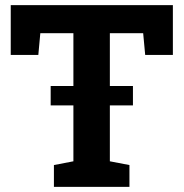

<svg xmlns="http://www.w3.org/2000/svg" viewBox="-20 -731 718 751"><path d="M190.9 0V-85.4L267.1 -100.1V-601.1H137.7L129.9 -516.1H22V-710.9H656.2V-516.1H547.9L540 -601.1H409.7V-100.1L486.3 -85.4V0ZM178.2 -318.8V-394.5H500V-318.8Z"/></svg>

Font: Roboto Slab
Style: Bold
Weight: 700
Designer: Google
Version: Version 2.000; ttfautohint (v1.8.1.43-b0c9)